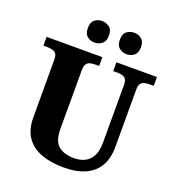

<svg xmlns="http://www.w3.org/2000/svg" viewBox="-162 -1051 1085 1189"><g transform="rotate(20 380.0 -457.0)"><path d="M390 10Q308 10 244.5 -13Q181 -36 145.5 -86.5Q110 -137 110 -218V-598Q110 -624 101 -636Q92 -648 76.5 -652Q61 -656 43 -656H17V-714H384V-656H358Q340 -656 325 -652Q310 -648 301 -635Q292 -622 292 -594V-210Q292 -127 329.5 -96.5Q367 -66 434 -66Q473 -66 503.5 -81.5Q534 -97 551.5 -130Q569 -163 569 -217V-598Q569 -624 560.5 -636Q552 -648 537 -652Q522 -656 503 -656H477V-714H744V-656H717Q698 -656 682.5 -652Q667 -648 658.5 -635Q650 -622 650 -594V-215Q650 -148 623 -97.5Q596 -47 539 -18.5Q482 10 390 10ZM519 -782Q492 -782 470.5 -798.5Q449 -815 449 -853Q449 -892 470.5 -908Q492 -924 519 -924Q545 -924 566.5 -908Q588 -892 588 -853Q588 -815 566.5 -798.5Q545 -782 519 -782ZM307 -782Q280 -782 259 -798.5Q238 -815 238 -853Q238 -892 259 -908Q280 -924 307 -924Q333 -924 355 -908Q377 -892 377 -853Q377 -815 355 -798.5Q333 -782 307 -782Z"/></g></svg>

Font: Noto Rashi Hebrew ExtraBold
Style: Regular
Weight: 800
Version: Version 1.006